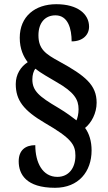

<svg xmlns="http://www.w3.org/2000/svg" viewBox="-20 -780 514 914"><path d="M242 114C354 114 416 37 416 -64C416 -107 405 -144 385 -171C415 -195 440 -241 440 -291C440 -375 387 -419 261 -488C197 -523 163 -546 163 -612C163 -672 195 -707 244 -707C305 -707 321 -641 321 -583C374 -583 404 -614 404 -653C404 -713 350 -760 248 -760C147 -760 74 -702 74 -600C74 -547 92 -510 112 -484C79 -463 55 -426 55 -380C55 -302 93 -254 193 -195C319 -122 339 -92 339 -39C339 20 307 62 253 62C183 62 148 -5 148 -89C100 -89 69 -64 69 -12C69 49 104 114 242 114ZM344 -207C324 -222 299 -242 257 -267C165 -321 134 -348 134 -402C134 -424 140 -442 148 -453C176 -431 211 -412 248 -390C334 -341 354 -306 354 -260C354 -238 349 -218 344 -207Z"/></svg>

Font: Noto Serif Tamil Condensed
Style: Bold
Weight: 700
Width: 3
Designer: Indian Type Foundry, Tom Grace, and the Monotype Design Team
Foundry: Monotype Imaging Inc.
Version: Version 2.004